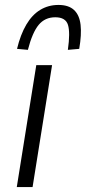

<svg xmlns="http://www.w3.org/2000/svg" viewBox="-20 -758 348 778"><path d="M48 0 127 -494H191L112 0ZM93 -556 49 -560Q63 -618 86.5 -658Q110 -698 143 -718Q176 -738 217 -738Q258 -738 280 -717.5Q302 -697 306.5 -657.5Q311 -618 301 -560L255 -556Q265 -626 255.5 -657Q246 -688 204 -688Q162 -688 136.5 -657Q111 -626 93 -556Z"/></svg>

Font: Nunito Sans 7pt Condensed Light
Style: Italic
Weight: 300
Width: 3
Italic angle: -9°
Designer: Vernon Adams
Foundry: Vernon Adams
Version: Version 3.101;gftools[0.9.27]